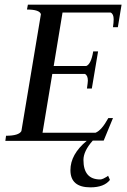

<svg xmlns="http://www.w3.org/2000/svg" viewBox="-20 -606 547 826"><path d="M3 0 6 -22Q61 -22 72 -42L156 -545Q150 -565 96 -565L100 -586H503L487 -489H466Q469 -510 469 -523Q469 -546 456 -552H249L211 -322H351Q372 -330 381 -385H402L375 -225H354Q358 -253 358 -259Q358 -282 345 -288H205L163 -35H391Q417 -45 446 -98H466L426 -1H379Q339 44 339 82Q339 166 411 166Q417 166 425.5 162Q434 158 440 154L445 150L453 168Q428 200 369 200Q283 200 283 126Q283 58 353 0Z"/></svg>

Font: Judson
Style: Italic
Weight: 400
Italic angle: -9.5°
Version: Version 20110429